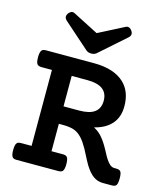

<svg xmlns="http://www.w3.org/2000/svg" viewBox="-118 -892 837 981"><g transform="rotate(15 300.0 -402.0)"><path d="M426.3 -801.3Q431.2 -803.7 435.5 -803.7Q447.8 -803.7 457.5 -790Q463.9 -781.7 463.9 -772Q463.4 -762.7 455.6 -754.9L316.9 -632.3Q306.6 -623.5 290 -623.5Q273.4 -623.5 263.2 -632.3L124.5 -754.9Q117.2 -762.7 116.2 -772Q116.2 -781.2 122.6 -790.5Q131.8 -800.8 138.2 -802.7Q142.1 -803.7 144 -803.7Q147.9 -803.7 153.8 -801.3L290 -731.4ZM118.2 -490.7H63.5Q45.9 -490.7 39.1 -500Q32.7 -509.8 32.7 -535.2Q32.7 -560.5 39.6 -570.3Q43 -575.7 48.6 -577.6Q54.2 -579.6 63.5 -579.6H317.4Q370.1 -579.6 410.4 -566.7Q450.7 -553.7 477.1 -528.8Q523.9 -484.9 523.9 -406.7Q523.9 -350.6 493.7 -314.9Q461.9 -277.3 401.4 -262.7Q422.4 -252.9 441.9 -232.9Q462.4 -210.4 480.5 -178.2L489.7 -161.6L495.6 -150.4Q504.9 -132.8 513.2 -120.4Q521.5 -107.9 531.2 -99.1Q542.5 -88.9 556.2 -88.9H565.4Q583.5 -88.9 589.8 -80.1Q596.2 -70.3 596.2 -44.4Q596.2 -18.6 589.8 -8.8Q586.4 -3.9 580.6 -2Q574.7 0 565.4 0H519.5Q490.7 0 468.3 -15.9Q445.8 -31.7 423.3 -67.9Q408.7 -93.3 397.9 -115.2Q382.3 -147.5 364.3 -174.3Q345.2 -202.6 322.3 -217.3Q304.7 -228 283.2 -231Q267.1 -233.9 246.1 -233.9H223.6V-88.9H283.2Q292 -88.9 297.9 -86.9Q303.7 -85 307.1 -80.1Q314 -70.3 314 -44.4Q314 -18.6 306.6 -8.3Q300.3 0 283.2 0H63.5Q54.2 0 48.6 -2Q43 -3.9 39.6 -8.8Q32.7 -18.6 32.7 -44.4Q32.7 -70.3 39.6 -80.1Q43 -85 48.6 -86.9Q54.2 -88.9 63.5 -88.9H118.2ZM305.2 -326.2Q361.3 -326.2 387.7 -346.2Q414.6 -366.2 414.6 -406.7Q414.6 -487.3 307.1 -487.3H223.6V-326.2Z"/></g></svg>

Font: Courier Prime SemiBold
Style: Regular
Weight: 600
Designer: Alan Dague-Greene
Foundry: Quote-Unquote Apps
Version: Version 1.202